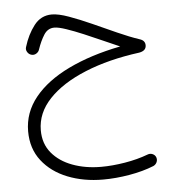

<svg xmlns="http://www.w3.org/2000/svg" viewBox="-51 -458 743 803"><g transform="rotate(-5 320.0 -56.5)"><path d="M195.8 -409.7Q223.6 -409.7 267.1 -394Q310.5 -378.4 361.1 -355.7Q411.6 -333 461.7 -310.5Q511.7 -288.1 552.7 -274.4Q575.7 -267.6 575.7 -247.1Q575.7 -224.1 546.4 -218.8Q416.5 -201.7 317.6 -161.1Q218.8 -120.6 163.3 -62Q107.9 -3.4 107.9 69.3Q107.9 125.5 140.1 164.3Q172.4 203.1 226.6 223.1Q280.8 243.2 346.7 243.2Q393.6 243.2 446.5 234.4Q499.5 225.6 543.5 209Q554.7 204.6 564.9 209Q575.2 213.4 579.1 223.1Q583 233.9 578.6 243.9Q574.2 253.9 564 258.8Q518.1 277.3 460.7 287.1Q403.3 296.9 350.1 296.9Q268.6 296.9 201.4 270.3Q134.3 243.7 94.5 192.6Q54.7 141.6 54.7 68.8Q54.7 -9.8 105.7 -73Q156.7 -136.2 250 -181.4Q343.3 -226.6 469.2 -251.5Q439.5 -264.2 400.9 -281.5Q362.3 -298.8 323 -315.4Q283.7 -332 251.2 -343Q218.8 -354 201.7 -354Q173.8 -354 157.7 -328.6Q141.6 -303.2 129.9 -268.6Q127 -258.3 116.9 -252.2Q106.9 -246.1 95.7 -249.5Q85.4 -252.4 79.3 -262.5Q73.2 -272.5 76.7 -283.2Q92.3 -335 121.1 -372.3Q149.9 -409.7 195.8 -409.7Z"/></g></svg>

Font: Mikhak-DS1-FD Light
Style: Regular
Weight: 300
Designer: Amin Abedi
Version: Version 3.2